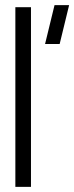

<svg xmlns="http://www.w3.org/2000/svg" viewBox="-20 -730 290 750"><path d="M156 -558 193 -710H250L213 -558ZM40 0V-702H101V0Z"/></svg>

Font: Stick No Bills Light
Style: Regular
Weight: 300
Version: Version 2.000